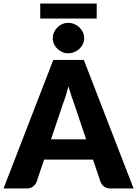

<svg xmlns="http://www.w3.org/2000/svg" viewBox="-33 -1068 777 1088"><path d="M0 0ZM724 0H593Q571 0 557.5 -10.2Q544 -20.5 537 -36.5L494 -163.5H217L174 -36.5Q168.5 -22.5 154.2 -11.2Q140 0 119 0H-13L269 -728.5H442ZM256 -278.5H455L388 -478Q380.5 -497 372 -522.8Q363.5 -548.5 355 -578.5Q347 -548 338.8 -522Q330.5 -496 323 -477ZM195 -1048H515V-963H195ZM444 -851Q444 -834 436.8 -818.5Q429.5 -803 417.2 -791.5Q405 -780 388.2 -773Q371.5 -766 353 -766Q335.5 -766 319.8 -773Q304 -780 292 -791.5Q280 -803 273 -818.5Q266 -834 266 -851Q266 -869 273 -884.8Q280 -900.5 292 -912.5Q304 -924.5 319.8 -931.5Q335.5 -938.5 353 -938.5Q371.5 -938.5 388.2 -931.5Q405 -924.5 417.2 -912.5Q429.5 -900.5 436.8 -884.8Q444 -869 444 -851Z"/></svg>

Font: Lato Black
Style: Regular
Weight: 900
Designer: Lukasz Dziedzic
Foundry: tyPoland Lukasz Dziedzic
Version: Version 2.007; 2014-02-27